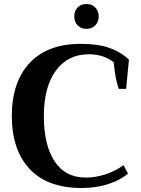

<svg xmlns="http://www.w3.org/2000/svg" viewBox="-20 -929 704 959"><path d="M351 -847Q351 -874 367.5 -891.5Q384 -909 412 -909Q439 -909 456 -891.5Q473 -874 473 -847Q473 -820 456 -802.5Q439 -785 412 -785Q384 -785 367.5 -802.5Q351 -820 351 -847ZM39 -350Q39 -519 128 -614.5Q217 -710 384 -710Q468 -710 525.5 -690Q583 -670 624 -631L610 -485H573Q555 -537 548 -618Q497 -658 424 -658Q318 -658 258.5 -575.5Q199 -493 199 -350Q199 -205 252.5 -123.5Q306 -42 410 -42Q453 -42 503 -57Q553 -72 597 -104L619 -62Q579 -28 519 -9Q459 10 388 10Q217 10 128 -85Q39 -180 39 -350Z"/></svg>

Font: Trirong Bold
Style: Regular
Weight: 700
Designer: Katatrad Team
Foundry: CadsonDemak
Version: Version 1.000